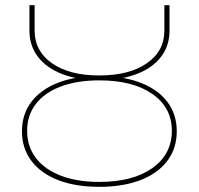

<svg xmlns="http://www.w3.org/2000/svg" viewBox="-20 -720 769 743"><path d="M364 3Q272 3 205 -23Q138 -49 101.5 -97.5Q65 -146 65 -212Q65 -278 101.5 -326Q138 -374 205 -400Q272 -426 364 -426Q456 -426 523.5 -400Q591 -374 627.5 -326Q664 -278 664 -212Q664 -146 627.5 -97.5Q591 -49 523.5 -23Q456 3 364 3ZM364 -16Q494 -16 569.5 -69.5Q645 -123 645 -214Q645 -304 569.5 -356.5Q494 -409 364 -409Q279 -409 216 -385.5Q153 -362 119 -318Q85 -274 85 -214Q85 -153 119 -108.5Q153 -64 216 -40Q279 -16 364 -16ZM364 -410Q281 -410 220.5 -433.5Q160 -457 127 -500Q94 -543 94 -601V-700H114V-601Q114 -522 181.5 -475Q249 -428 364 -428Q480 -428 548 -475Q616 -522 616 -601V-700H636V-601Q636 -543 603 -500Q570 -457 509 -433.5Q448 -410 364 -410Z"/></svg>

Font: Montserrat Thin Thin
Style: Regular
Weight: 250
Version: Version 9.000